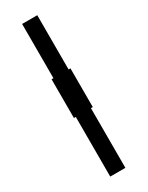

<svg xmlns="http://www.w3.org/2000/svg" viewBox="-214 -696 683 889"><g transform="rotate(-30 127.5 -252.0)"><path d="M87 156V-163H77V-370H87V-660H168V-370H178V-163H168V156Z"/></g></svg>

Font: Bricolage Grotesque 10pt
Style: Regular
Weight: 400
Designer: Mathieu Triay
Foundry: Atelier Triay
Version: Version 1.000; ttfautohint (v1.8.4.7-5d5b);gftools[0.9.32]